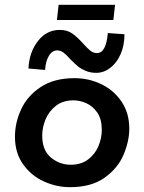

<svg xmlns="http://www.w3.org/2000/svg" viewBox="-20 -765 597 796"><path d="M42 -198Q42 -256 67.5 -311.5Q93 -367 148.5 -404Q204 -441 289 -441Q348 -441 400 -416Q452 -391 484 -343.5Q516 -296 516 -232Q516 -180 492.5 -124Q469 -68 414 -28.5Q359 11 270 11Q215 11 162.5 -12.5Q110 -36 76 -83.5Q42 -131 42 -198ZM402 -227Q402 -271 383.5 -298Q365 -325 338 -337Q311 -349 285 -349Q241 -349 212 -326.5Q183 -304 169 -270.5Q155 -237 155 -203Q155 -142 191 -112Q227 -82 273 -82Q317 -82 346 -104.5Q375 -127 388.5 -160Q402 -193 402 -227ZM270 -521Q256 -537 244.5 -546Q233 -555 219 -556Q197 -557 183 -534Q169 -511 167 -475L98 -481Q101 -548 137 -594.5Q173 -641 228 -641Q258 -641 279 -626.5Q300 -612 324 -585Q343 -564 355 -554.5Q367 -545 382 -545Q420 -545 427 -628L496 -623Q496 -577 480 -540.5Q464 -504 437 -483.5Q410 -463 379 -463Q354 -463 334.5 -471.5Q315 -480 303 -490Q291 -500 270 -521ZM457 -745 450 -682H216L223 -745Z"/></svg>

Font: Josefin Sans SemiBold
Style: Italic
Weight: 600
Italic angle: -7°
Designer: Santiago Orozco
Foundry: Typemade
Version: Version 2.000